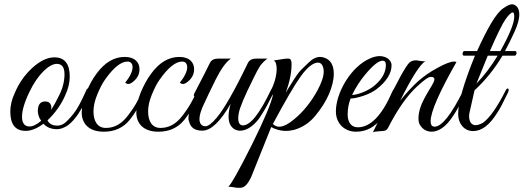

<svg xmlns="http://www.w3.org/2000/svg" viewBox="-20 -623 2492 914"><path d="M239 -350C206 -350 172 -334 135 -301C99 -268 71 -229 51 -182C36 -150 29 -120 29 -92C29 -31 53 0 102 0C128 0 156 -11 187 -34C202 -17 224 -8 251 -8C266 -8 281 -13 298 -23C311 -31 328 -48 337 -60C348 -72 362 -96 369 -108C377 -120 389 -146 393 -154L402 -174L408 -188C409 -191 410 -193 410 -195C410 -200 407 -203 400 -202C393 -202 394 -200 381 -172C375 -159 370 -148 366 -141C358 -126 344 -93 304 -52C288 -34 271 -25 253 -25C230 -25 215 -33 206 -50C243 -85 271 -125 290 -168C305 -200 312 -230 312 -258C312 -319 288 -350 239 -350ZM250 -319C275 -319 287 -303 287 -270C287 -237 279 -204 262 -170C247 -139 234 -116 223 -99C226 -110 227 -140 195 -140C173 -140 161 -126 160 -97C160 -80 165 -63 176 -48C155 -30 137 -21 120 -21C73 -21 73 -89 120 -185C159 -268 214 -319 250 -319Z M576 -230C585 -221 597 -219 616 -236C635 -252 644 -271 644 -294C644 -325 623 -352 574 -352C523 -352 479 -326 440 -273C421 -248 405 -218 390 -183C376 -148 369 -116 369 -87C369 -39 399 4 474 4C526 4 567 -15 597 -52C630 -93 645 -124 662 -161C671 -180 676 -191 676 -194C676 -201 668 -209 659 -190C645 -162 634 -141 626 -127C618 -113 606 -95 590 -74C559 -33 525 -14 484 -14C444 -14 425 -46 425 -93C425 -117 431 -144 443 -173C455 -202 467 -226 480 -244C520 -301 556 -330 587 -330C619 -330 623 -286 576 -230Z M836 -230C845 -221 857 -219 876 -236C895 -252 904 -271 904 -294C904 -325 883 -352 834 -352C783 -352 739 -326 700 -273C681 -248 665 -218 650 -183C636 -148 629 -116 629 -87C629 -39 659 4 734 4C786 4 827 -15 857 -52C890 -93 905 -124 922 -161C931 -180 936 -191 936 -194C936 -201 928 -209 919 -190C905 -162 894 -141 886 -127C878 -113 866 -95 850 -74C819 -33 785 -14 744 -14C704 -14 685 -46 685 -93C685 -117 691 -144 703 -173C715 -202 727 -226 740 -244C780 -301 816 -330 847 -330C879 -330 883 -286 836 -230Z M877 -58C877 -53 878 -49 880 -46C886 -16 907 -1 943 -1C984 -1 1029 -44 1078 -129C1065 -84 1066 -54 1074 -34C1093 10 1150 14 1202 -45C1212 -56 1223 -72 1234 -91C1246 -111 1255 -127 1260 -138L1278 -173C1290 -197 1289 -200 1281 -204C1277 -206 1273 -202 1269 -193C1216 -82 1172 -26 1136 -26C1121 -27 1114 -39 1114 -60C1114 -68 1115 -77 1117 -86C1122 -112 1144 -165 1184 -245C1199 -276 1210 -297 1218 -309C1227 -321 1238 -333 1253 -344H1199C1180 -344 1167 -337 1160 -323C1096 -190 1046 -103 1011 -62C988 -35 971 -22 958 -22C936 -22 911 -43 950 -126C963 -155 982 -194 1006 -243C1031 -293 1055 -327 1079 -344H1018C999 -344 986 -337 979 -323C964 -293 946 -256 923 -213L905 -178C900 -167 903 -162 914 -162C889 -121 877 -87 877 -58Z M1569 -272C1569 -315 1552 -341 1519 -350C1514 -351 1509 -352 1504 -352C1486 -352 1467 -343 1448 -324L1412 -289C1401 -278 1384 -253 1360 -214L1340 -182C1359 -232 1368 -277 1368 -318C1368 -331 1366 -344 1353 -344C1346 -345 1323 -342 1283 -335C1302 -327 1303 -270 1279 -213C1260 -169 1251 -157 1259 -157C1266 -158 1273 -163 1280 -174C1272 -133 1238 -53 1179 66C1119 185 1082 252 1067 266C1078 265 1105 271 1109 271H1123C1139 271 1156 262 1176 219L1271 -18C1316 6 1355 2 1384 -6C1423 -18 1455 -40 1482 -73C1509 -106 1531 -140 1546 -175C1561 -210 1569 -243 1569 -272ZM1521 -282C1521 -259 1511 -230 1492 -194C1462 -139 1425 -92 1380 -55C1324 -8 1296 -16 1279 -33C1337 -141 1381 -217 1412 -260C1443 -303 1471 -325 1494 -325C1513 -325 1521 -303 1521 -282Z M1649 -154C1663 -154 1683 -158 1710 -167C1737 -176 1757 -187 1772 -198C1820 -235 1844 -273 1844 -313C1844 -324 1838 -335 1827 -344C1803 -360 1775 -359 1744 -346C1649 -306 1579 -180 1579 -93C1579 -33 1622 4 1675 4C1725 4 1767 -19 1801 -66C1816 -86 1831 -112 1846 -144C1861 -177 1869 -194 1869 -197C1869 -200 1868 -201 1865 -202C1858 -203 1853 -199 1848 -188C1799 -74 1744 -17 1683 -17C1652 -17 1635 -41 1635 -78C1635 -106 1640 -131 1649 -154ZM1817 -314C1817 -279 1799 -246 1762 -215C1730 -188 1679 -171 1656 -171C1673 -206 1693 -237 1716 -265C1754 -311 1782 -334 1801 -334C1812 -334 1817 -327 1817 -314Z M2153 -328C2150 -329 2146 -330 2142 -330C2125 -330 2099 -320 2063 -300C2027 -281 1996 -259 1970 -236C1945 -213 1916 -183 1885 -144C1941 -256 1981 -319 2006 -332C1995 -329 1966 -336 1961 -336C1947 -336 1936 -332 1928 -324C1911 -307 1874 -241 1818 -124C1787 -58 1766 -14 1755 7C1760 4 1769 3 1784 2C1799 1 1808 0 1813 -1C1818 -3 1823 -7 1827 -14C1872 -102 1918 -168 1966 -212C1998 -242 2020 -257 2031 -257C2042 -257 2048 -253 2048 -246C2048 -239 2044 -230 2037 -218C2007 -170 1989 -135 1982 -114C1975 -93 1972 -74 1972 -59C1972 -44 1975 -33 1982 -24C2007 13 2062 17 2110 -36C2135 -63 2165 -113 2200 -184C2210 -193 2200 -218 2186 -193C2129 -78 2083 -20 2049 -20C2036 -20 2030 -29 2030 -46C2030 -90 2071 -184 2153 -328Z M2161 -80C2161 -33 2191 1 2232 1C2273 1 2311 -28 2347 -86C2360 -105 2377 -138 2399 -184C2407 -204 2394 -209 2386 -190C2347 -113 2312 -63 2280 -39C2266 -31 2253 -27 2242 -27C2211 -30 2210 -70 2216 -91L2239 -193C2291 -241 2335 -296 2372 -358H2430C2440 -358 2443 -380 2432 -380H2384C2399 -408 2414 -438 2429 -471C2444 -504 2452 -531 2452 -554C2452 -577 2444 -593 2429 -600C2422 -603 2410 -608 2375 -583C2340 -559 2299 -485 2251 -380H2191C2181 -380 2178 -358 2189 -358H2241C2188 -228 2161 -135 2161 -80ZM2312 -380C2347 -460 2372 -511 2387 -532C2402 -553 2414 -564 2421 -564C2426 -564 2428 -557 2428 -544C2428 -513 2406 -459 2362 -380ZM2349 -358C2318 -307 2284 -262 2248 -225L2302 -358Z"/></svg>

Font: VL Great Vibes
Style: Regular
Weight: 400
Designer: Robert E. Leuschke
Foundry: Robert E. Leuschke
Version: Version 1.001